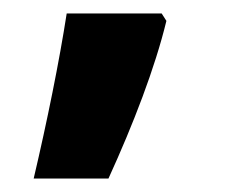

<svg xmlns="http://www.w3.org/2000/svg" viewBox="-20 -136 334 285"><path d="M220 -116H79C68 -45 50 44 30 129H141C178 48 210 -35 227 -105Z"/></svg>

Font: Noto Sans Khmer SemiCondensed
Style: Bold
Weight: 700
Width: 4
Designer: Danh Hong and the Monotype Design Team
Foundry: Monotype Imaging Inc.
Version: Version 2.004